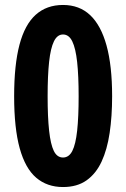

<svg xmlns="http://www.w3.org/2000/svg" viewBox="-20 -744 509 774"><path d="M432 -356Q432 -275 422 -208Q412 -141 389.5 -92.5Q367 -44 329 -17Q291 10 234 10Q170 10 126 -27.5Q82 -65 59.5 -146Q37 -227 37 -356Q37 -482 58.5 -563.5Q80 -645 124 -684.5Q168 -724 234 -724Q300 -724 343.5 -683Q387 -642 409.5 -560.5Q432 -479 432 -356ZM172 -356Q172 -272 178 -217Q184 -162 197 -135.5Q210 -109 234 -109Q258 -109 271.5 -135.5Q285 -162 291 -217Q297 -272 297 -356Q297 -439 291 -494Q285 -549 271.5 -577Q258 -605 234 -605Q211 -605 197.5 -577.5Q184 -550 178 -495Q172 -440 172 -356Z"/></svg>

Font: Noto Sans Khmer ExtraCondensed
Style: Bold
Weight: 700
Width: 2
Designer: Danh Hong and the Monotype Design Team
Foundry: Monotype Imaging Inc.
Version: Version 2.004